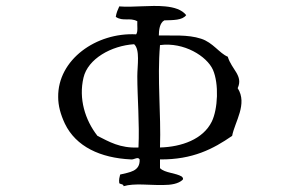

<svg xmlns="http://www.w3.org/2000/svg" viewBox="-20 -661 1040 660"><path d="M797 -358C817 -401 776 -422 763 -466C734 -478 712 -515 671 -528C625 -543 571 -538 526 -539C526 -557 529 -583 545 -591C575 -592 607 -591 620 -609C605 -628 579 -636 548 -639C498 -644 436 -635 390 -639C385 -628 380 -617 378 -603C403 -586 426 -602 452 -588C451 -573 455 -552 448 -543C311 -550 178 -456 180 -327C180 -298 188 -268 203 -236C241 -157 325 -118 430 -113C440 -111 454 -124 460 -113C462 -71 424 -69 393 -61C391 -52 388 -44 390 -31C395 -27 404 -29 405 -21C442 -32 495 -24 540 -25C568 -25 593 -29 608 -43C611 -47 608 -51 605 -54C584 -67 547 -66 530 -83V-113C642 -112 713 -149 778 -194C787 -242 832 -304 797 -358ZM712 -421C733 -373 729 -286 708 -243C678 -182 604 -156 530 -154C534 -271 520 -388 530 -506C612 -517 691 -468 712 -421ZM456 -154C392 -151 355 -174 315 -194C272 -249 250 -322 267 -394C282 -459 363 -504 441 -509C462 -490 452 -436 452 -399C452 -326 460 -238 456 -154Z"/></svg>

Font: Yuji Syuku Std R
Style: Regular
Weight: 400
Designer: Kataoka Yuji
Foundry: Kinuta Font Factory
Version: Version 3.000;hotconv 1.0.111;makeotfexe 2.5.65597